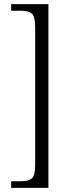

<svg xmlns="http://www.w3.org/2000/svg" viewBox="-20 -780 346 928"><path d="M34 128V96H83Q117 96 133.5 82.5Q150 69 150 17V-649Q150 -701 133.5 -714.5Q117 -728 83 -728H34V-760H214V128Z"/></svg>

Font: Noto Serif Hebrew SemiCondensed Light
Style: Regular
Weight: 300
Width: 4
Designer: Monotype Design Team
Foundry: Monotype Imaging Inc.
Version: Version 2.004; ttfautohint (v1.8.4.7-5d5b)